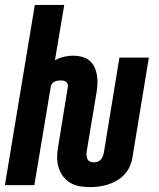

<svg xmlns="http://www.w3.org/2000/svg" viewBox="-27 -755 647 783"><path d="M341 8Q319 8 298 4.5Q277 1 259.5 -9.5Q242 -20 230 -36Q218 -52 212 -72Q206 -92 206 -113.5Q206 -135 210 -156L249 -397Q251 -403 249.5 -409.5Q248 -416 244 -420Q240 -424 233.5 -425.5Q227 -427 221 -427Q215 -427 208.5 -426Q202 -425 195.5 -422Q189 -419 185 -413.5Q181 -408 180 -401L113 0H-7L115 -735H235L197 -509Q215 -519 234 -523.5Q253 -528 272 -528Q290 -528 307 -523.5Q324 -519 337 -508.5Q350 -498 357.5 -483Q365 -468 368 -451Q371 -434 370.5 -416Q370 -398 367 -380L327 -140Q325 -131 325.5 -123Q326 -115 329 -107.5Q332 -100 339.5 -96.5Q347 -93 355 -93Q362 -93 369.5 -95Q377 -97 382.5 -102.5Q388 -108 391 -115Q394 -122 396 -129L460 -520H580L513 -112Q510 -94 502 -76Q494 -58 480.5 -43.5Q467 -29 450 -19Q433 -9 414.5 -3Q396 3 377.5 5.5Q359 8 341 8Z"/></svg>

Font: Iosevka SS04 Extended
Style: Bold Italic
Weight: 700
Width: 7
Italic angle: -9°
Monospace: yes
Designer: Belleve Invis
Foundry: Belleve Invis
Version: Version 19.0.0; ttfautohint (v1.8.4)